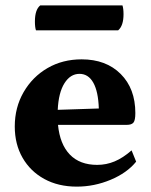

<svg xmlns="http://www.w3.org/2000/svg" viewBox="-20 -683 564 715"><path d="M266 12Q197 12 145 -16.5Q93 -45 64 -95.5Q35 -146 35 -212Q35 -283 68 -340Q101 -397 157 -429.5Q213 -462 284 -462Q375 -462 429.5 -407.5Q484 -353 484 -262Q484 -235 477 -226.5Q470 -218 452 -218H196Q203 -146 240 -107.5Q277 -69 342 -69Q376 -69 407 -82Q438 -95 470 -123L487 -81Q453 -39 392 -13.5Q331 12 266 12ZM276 -408Q242 -408 220 -373Q198 -338 195 -274L348 -279Q346 -342 327.5 -375Q309 -408 276 -408ZM420 -570H114Q110 -581 110 -603Q110 -647 130 -663H436Q440 -651 440 -630Q440 -587 420 -570Z"/></svg>

Font: Petrona ExtraBold
Style: Regular
Weight: 800
Designer: Ringo R. Seeber
Foundry: Ringo R. Seeber
Version: Version 2.001; ttfautohint (v1.8.3)